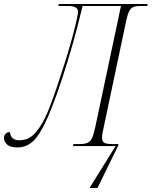

<svg xmlns="http://www.w3.org/2000/svg" viewBox="-72 -734 762 965"><path d="M378 211 509 0H295L297 -10H329Q353 -10 367.5 -16Q382 -22 390.5 -40Q399 -58 407 -96L536 -704H343Q320 -606 293.5 -513Q267 -420 240.5 -339.5Q214 -259 190 -198Q149 -91 110.5 -42Q72 7 16 7Q-21 7 -36.5 -8Q-52 -23 -52 -40Q-52 -54 -43.5 -62Q-35 -70 -22 -70Q-18 -29 25 -29Q40 -29 57 -33.5Q74 -38 92.5 -53.5Q111 -69 132.5 -102.5Q154 -136 177 -194Q192 -232 211.5 -289.5Q231 -347 251 -410Q271 -473 287 -530Q303 -587 311 -625Q320 -661 320 -676Q320 -704 268 -704H221L224 -714H670L668 -704H637Q614 -704 600.5 -699.5Q587 -695 578.5 -680Q570 -665 563 -633L450 -98Q441 -61 441 -42Q441 -22 453 -16Q465 -10 491 -10H523V-4L418 211Z"/></svg>

Font: Noto Serif Display SemiCondensed ExtraLight
Style: Italic
Weight: 200
Width: 4
Italic angle: -12°
Designer: Monotype Design Team
Foundry: Monotype Imaging Inc.
Version: Version 2.009